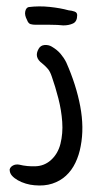

<svg xmlns="http://www.w3.org/2000/svg" viewBox="-20 -586 326 597"><path d="M193 -554Q204 -553 212 -550Q220 -547 220 -539Q220 -519 207 -513Q194 -507 177 -507Q159 -509 136 -509Q113 -509 91 -509Q82 -509 75 -511Q68 -513 64 -524Q56 -539 58.5 -550.5Q61 -562 69 -564Q101 -568 134.5 -564.5Q168 -561 193 -554ZM87 -10Q74 -11 60.5 -15Q47 -19 35.5 -25.5Q24 -32 17 -40Q10 -48 10 -59Q12 -67 20.5 -71.5Q29 -76 40 -74Q64 -68 90.5 -69Q117 -70 137 -87Q160 -107 168 -139Q176 -171 173.5 -207Q171 -243 161.5 -280Q152 -317 141 -348Q136 -363 129.5 -371Q123 -379 111 -389Q85 -408 100 -434Q106 -445 118.5 -446Q131 -447 141 -441Q158 -431 168.5 -418.5Q179 -406 186 -392Q217 -322 229.5 -255.5Q242 -189 231 -132Q226 -104 214.5 -80Q203 -56 185 -39.5Q167 -23 142.5 -15Q118 -7 87 -10Z"/></svg>

Font: Nanum Pen
Style: Regular
Weight: 400
Designer: Doo-yul Kwak; Hyunghwan Choi; Nicolas Noh;
Foundry: NHN Corporation
Version: Version 1.10